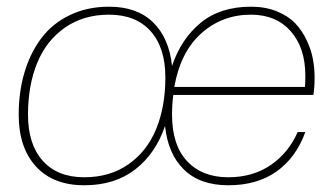

<svg xmlns="http://www.w3.org/2000/svg" viewBox="-20 -546 1000 576"><path d="M665 9.8Q580.1 9.8 532 -37.1Q483.9 -84 475.1 -168Q446.8 -85 385.5 -37.6Q324.2 9.8 232.9 9.8Q139.2 9.8 87.6 -46.9Q36.1 -103.5 36.1 -202.1Q36.1 -270.5 53.5 -328.9Q70.8 -387.2 104 -431.4Q137.2 -475.6 189.5 -500.7Q241.7 -525.9 307.1 -525.9Q391.1 -525.9 439.2 -479Q487.3 -432.1 496.1 -348.1Q523.4 -429.7 582.3 -477.8Q641.1 -525.9 732.9 -525.9Q776.4 -525.9 810.5 -512Q844.7 -498 865.5 -476.3Q886.2 -454.6 899.9 -425.5Q913.6 -396.5 918.7 -369.1Q923.8 -341.8 923.8 -314Q923.8 -280.8 919.9 -261.2H500Q496.1 -233.4 496.1 -202.1Q496.1 -110.8 541.3 -62.5Q586.4 -14.2 665 -14.2Q738.3 -14.2 792 -50.8Q845.7 -87.4 873 -149.9H896Q868.2 -73.2 809.8 -31.7Q751.5 9.8 665 9.8ZM232.9 -14.2Q309.6 -14.2 365.2 -53Q420.9 -91.8 448.5 -158.9Q476.1 -226.1 476.1 -314Q476.1 -402.8 431.9 -452.4Q387.7 -502 307.1 -502Q230.5 -502 174.8 -463.1Q119.1 -424.3 91.6 -357.2Q64 -290 64 -202.1Q64 -113.3 108.2 -63.7Q152.3 -14.2 232.9 -14.2ZM732.9 -502Q647 -502 584.2 -446.3Q521.5 -390.6 502.9 -285.2H895Q896 -297.4 896 -318.8Q896 -402.8 852.1 -452.4Q808.1 -502 732.9 -502Z"/></svg>

Font: Creato Display Thin
Style: Italic
Weight: 265
Italic angle: -10°
Version: Version 1.000